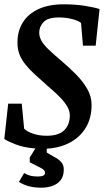

<svg xmlns="http://www.w3.org/2000/svg" viewBox="-20 -680 487 891"><path d="M173 191Q137 191 111.5 183.5Q86 176 68 164L92 123Q102 129 116.5 134Q131 139 158 139Q174 139 181.5 134.5Q189 130 189 122Q189 115 184 109.5Q179 104 167 98L118 73V51L144 9Q91 5 52.5 -10Q14 -25 0 -35L18 -199H81L92 -83Q105 -69 134 -59.5Q163 -50 196 -50Q252 -50 278 -75.5Q304 -101 304 -145Q304 -164 293 -184Q282 -204 260 -227Q238 -250 206 -277Q171 -308 144 -332.5Q117 -357 98.5 -380Q80 -403 70.5 -427.5Q61 -452 61 -482Q61 -536 86 -576Q111 -616 159 -638Q207 -660 275 -660Q329 -660 373.5 -653Q418 -646 442 -638L424 -468H365L356 -574Q339 -586 311 -592.5Q283 -599 253 -599Q203 -599 182.5 -578Q162 -557 162 -528Q162 -510 172 -491.5Q182 -473 206 -450Q230 -427 269 -394Q303 -365 333.5 -334Q364 -303 384.5 -268Q405 -233 405 -193Q405 -133 379 -89Q353 -45 306.5 -19.5Q260 6 197 10V28L231 48Q250 57 263 71Q276 85 276 107Q276 138 261 156.5Q246 175 222.5 183Q199 191 173 191Z"/></svg>

Font: Faustina Light SemiBold
Style: Italic
Weight: 600
Italic angle: -8°
Version: Version 1.200